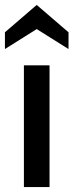

<svg xmlns="http://www.w3.org/2000/svg" viewBox="-37 -759 298 779"><path d="M60 -494H164V0H60ZM-17 -628 112 -739 241 -628V-560L112 -641L-17 -560Z"/></svg>

Font: Cabin Medium
Style: Regular
Weight: 500
Designer: Pablo Impallari
Foundry: Pablo Impallari. http://www.impallari.com Igino Marini. http://www.ikern.com
Version: Version 2.001